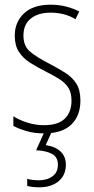

<svg xmlns="http://www.w3.org/2000/svg" viewBox="-20 -559 401 819"><path d="M323 -130Q323 -65 284 -27.5Q245 10 168 10Q126 10 92.5 0Q59 -10 37 -22V-63Q64 -46 98 -35.5Q132 -25 168 -25Q228 -25 256.5 -53Q285 -81 285 -130Q285 -163 272 -184Q259 -205 234 -221Q209 -237 175 -254Q137 -273 107.5 -292Q78 -311 60.5 -338Q43 -365 43 -407Q43 -465 82.5 -502Q122 -539 196 -539Q231 -539 262 -531Q293 -523 318 -510L302 -477Q257 -505 195 -505Q143 -505 111.5 -480Q80 -455 80 -407Q80 -362 109 -338Q138 -314 191 -287Q227 -268 257.5 -249Q288 -230 305.5 -202.5Q323 -175 323 -130ZM261 143Q261 188 230 214Q199 240 147 240Q118 240 96 234V204Q119 210 145 210Q181 210 204 193Q227 176 227 144Q227 111 202 97.5Q177 84 134 82L171 0H202L175 60Q216 66 238.5 87.5Q261 109 261 143Z"/></svg>

Font: Noto Sans Khmer Condensed ExtraLight
Style: Regular
Weight: 200
Width: 3
Designer: Danh Hong and the Monotype Design Team
Foundry: Monotype Imaging Inc.
Version: Version 2.004; ttfautohint (v1.8.4.7-5d5b)